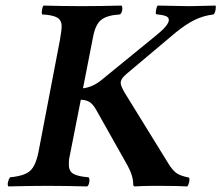

<svg xmlns="http://www.w3.org/2000/svg" viewBox="-20 -667 794 689"><path d="M270 -309.1 228 -96.2Q227.1 -88.4 227.1 -76.2Q227.1 -52.7 243.4 -43.2Q259.8 -33.7 297.9 -30.8Q302.2 -26.4 300.5 -14.4Q298.8 -2.4 293 2Q214.8 0 157.2 0H142.1Q89.8 0 9.8 2Q6.3 -3.9 8.8 -14.2Q11.2 -24.4 16.1 -30.8Q67.9 -35.6 88.1 -54Q108.4 -72.3 118.2 -122.1L194.8 -522Q201.2 -557.6 201.2 -573.2Q201.2 -594.2 185.3 -603.8Q169.4 -613.3 130.9 -615.2Q128.9 -623 130.9 -633.3Q132.8 -643.6 136.2 -647Q204.6 -645 267.1 -645H283.2Q335.9 -645 416 -647Q420.4 -642.1 418.5 -630.4Q416.5 -618.7 410.2 -615.2Q364.3 -612.3 343.8 -596.2Q323.2 -580.1 314.9 -539.1L277.8 -350.1Q313.5 -354.5 344.2 -379.9L538.1 -538.1Q585.9 -576.2 585.9 -595.2Q585.9 -604.5 575.9 -608.9Q565.9 -613.3 540 -616.2Q538.1 -621.6 540.3 -632.6Q542.5 -643.6 545.9 -647Q627.9 -645 652.8 -645H667Q668 -645 753.9 -647Q755.4 -641.1 753.2 -629.9Q751 -618.7 746.1 -615.2Q710 -610.8 678.5 -595.5Q647 -580.1 609.9 -549.8L434.1 -401.9Q413.1 -384.8 413.1 -369.1Q413.1 -358.4 428.2 -333L587.9 -74.2Q602.5 -52.2 616.5 -43.7Q630.4 -35.2 658.2 -29.8Q661.1 -23.9 658.7 -12.9Q656.2 -2 651.9 2Q617.7 0 558.1 0H530.8Q493.2 0 462.9 2Q458 1 458 -5.9Q458 -36.6 437 -74.2L326.2 -271Q315.4 -291 303 -299.8Q290.5 -308.6 270 -309.1Z"/></svg>

Font: Common Serif SemiBold
Style: Italic
Weight: 600
Italic angle: -12°
Designer: Philipp H. Poll, Khaled Hosny
Foundry: Stefan Peev, Context Ltd.
Version: Version 1.026